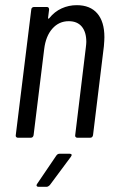

<svg xmlns="http://www.w3.org/2000/svg" viewBox="-20 -533 451 743"><path d="M384 -389Q384 -378 382 -354L340 -10Q338 0 329 0H279Q275 0 272.5 -3Q270 -6 271 -10L312 -348Q314 -364 314 -371Q314 -409 296.5 -430Q279 -451 246 -451Q208 -451 182.5 -422Q157 -393 151 -343L110 -10Q108 0 99 0H49Q45 0 42.5 -3Q40 -6 41 -10L101 -496Q101 -500 104 -503Q107 -506 112 -506H161Q170 -506 170 -496L166 -464Q165 -462 167 -461Q169 -460 171 -463Q191 -488 218.5 -500.5Q246 -513 277 -513Q329 -513 356.5 -481Q384 -449 384 -389ZM124 178 198 69Q203 62 210 62H250Q256 62 257 65.5Q258 69 254 74L173 183Q166 190 160 190H129Q124 190 122 186.5Q120 183 124 178Z"/></svg>

Font: Barlow Condensed
Style: Italic
Weight: 400
Width: 3
Italic angle: -7°
Designer: Jeremy Tribby
Foundry: Tribby Type
Version: Version 1.408